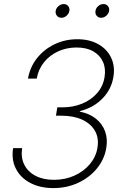

<svg xmlns="http://www.w3.org/2000/svg" viewBox="-20 -935 616 965"><path d="M248.5 10.3Q181.6 10.3 132.6 -15.4Q83.5 -41 60.1 -86.7Q36.6 -132.3 45.9 -190.4H91.3Q84 -143.6 102.1 -107.4Q120.1 -71.3 158.7 -51.3Q197.3 -31.2 251 -31.2Q307.6 -31.2 354.5 -52.5Q401.4 -73.7 431.9 -110.4Q462.4 -147 469.7 -191.9Q478 -240.7 457.5 -276.9Q437 -313 393.6 -333.3Q350.1 -353.5 288.1 -353.5H261.2L268.1 -395.5H294.4Q347.7 -395.5 392.8 -414.1Q438 -432.6 468 -466.8Q498 -501 505.4 -546.9Q512.7 -590.3 497.6 -624Q482.4 -657.7 448.7 -677Q415 -696.3 364.7 -696.3Q314.9 -696.3 272.2 -676.8Q229.5 -657.2 201.2 -622.1Q172.9 -586.9 164.6 -540H120.6Q130.9 -598.1 166 -642.6Q201.2 -687 253.9 -712.4Q306.6 -737.8 368.7 -737.8Q430.7 -737.8 474.6 -712.6Q518.6 -687.5 538.8 -644.5Q559.1 -601.6 549.8 -547.4Q539.6 -485.4 494.6 -439.5Q449.7 -393.6 381.8 -376.5L380.9 -374Q429.7 -364.3 461.9 -338.6Q494.1 -313 508.1 -274.9Q522 -236.8 514.2 -190.9Q504.4 -133.8 467.3 -88.4Q430.2 -43 373.3 -16.4Q316.4 10.3 248.5 10.3ZM488.3 -845.7Q474.1 -845.7 465.8 -856Q457.5 -866.2 460 -880.4Q461.9 -894.5 473.9 -904.5Q485.8 -914.6 500 -914.6Q514.2 -914.6 522.5 -904.5Q530.8 -894.5 528.3 -880.4Q525.9 -866.2 514.2 -856Q502.4 -845.7 488.3 -845.7ZM288.6 -845.7Q274.4 -845.7 266.1 -856Q257.8 -866.2 259.8 -880.4Q262.2 -894.5 274.2 -904.5Q286.1 -914.6 300.3 -914.6Q314.5 -914.6 322.8 -904.5Q331.1 -894.5 328.6 -880.4Q326.2 -866.2 314.5 -856Q302.7 -845.7 288.6 -845.7Z"/></svg>

Font: Inter 24pt ExtraLight
Style: Italic
Weight: 250
Italic angle: -9.3988°
Version: Version 4.001;git-66647c0bb